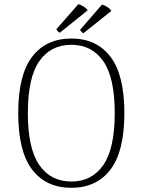

<svg xmlns="http://www.w3.org/2000/svg" viewBox="-20 -885 681 917"><path d="M321 12Q200 12 133.5 -75Q67 -162 67 -345Q67 -527 133.5 -614Q200 -701 321 -701Q441 -701 507.5 -614Q574 -527 574 -345Q574 -162 507.5 -75Q441 12 321 12ZM321 -18Q419 -18 473.5 -97Q528 -176 528 -345Q528 -514 473.5 -592.5Q419 -671 321 -671Q222 -671 167.5 -592.5Q113 -514 113 -345Q113 -176 167.5 -97Q222 -18 321 -18ZM399 -836 266 -729Q261 -730 256 -735.5Q251 -741 249 -745L354 -865Q362 -863 370 -859Q378 -855 386 -849Q394 -843 399 -836ZM512 -833 378 -726Q374 -728 369 -733.5Q364 -739 362 -742L467 -863Q475 -861 483 -857Q491 -853 499 -847Q507 -841 512 -833Z"/></svg>

Font: Arima ExtraLight
Style: Regular
Weight: 250
Designer: Joana Correia and Natanael Gama
Foundry: NDISCOVER
Version: Version 1.101;gftools[0.9.23]